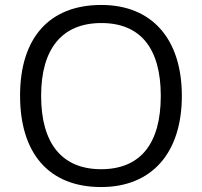

<svg xmlns="http://www.w3.org/2000/svg" viewBox="-20 -745 815 775"><path d="M388 10C594 10 714 -129 714 -358C714 -587 594 -725 389 -725C178 -725 61 -591 61 -359C61 -125 178 10 388 10ZM388 -62C231 -62 146 -165 146 -358C146 -549 231 -652 389 -652C547 -652 629 -550 629 -358C629 -164 546 -62 388 -62Z"/></svg>

Font: Frost Regular
Style: Regular
Weight: 400
Designer: Lee Frost
Foundry: Lee Frost for Ice Communication Norge AS
Version: Version 2.011;hotconv 1.0.107;makeotfexe 2.5.65593